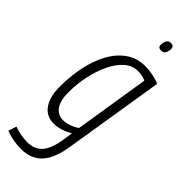

<svg xmlns="http://www.w3.org/2000/svg" viewBox="-311 -753 1001 1001"><g transform="rotate(45 190.0 -252.0)"><path d="M-6 199 9 154Q58 172 106 172Q158 172 188 139Q218 106 230 30L238 -26Q214 -11 186.5 -2.5Q159 6 135 6Q80 6 50.5 -36.5Q21 -79 21 -152Q21 -229 35.5 -299.5Q50 -370 80 -425Q110 -480 155.5 -512Q201 -544 261 -544Q290 -544 319 -538Q348 -532 370 -522L281 30Q266 128 224 174Q182 220 109 220Q48 220 -6 199ZM311 -487Q299 -492 285 -495.5Q271 -499 253 -499Q212 -499 179.5 -471Q147 -443 123.5 -395Q100 -347 87 -287Q74 -227 74 -163Q74 -103 96 -72Q118 -41 157 -41Q177 -41 202.5 -50Q228 -59 245 -72ZM261 -659Q239 -659 239 -680Q239 -696 246 -710Q253 -724 271 -724Q293 -724 293 -702Q293 -685 286 -672Q279 -659 261 -659Z"/></g></svg>

Font: Georama SemiCondensed Light
Style: Italic
Weight: 300
Width: 4
Italic angle: -9°
Designer: Jean-Baptiste Levee
Foundry: Production Type
Version: Version 1.000